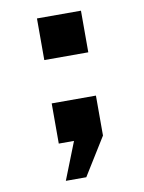

<svg xmlns="http://www.w3.org/2000/svg" viewBox="-79 -603 597 795"><g transform="rotate(-10 219.5 -205.5)"><path d="M132 -547H317V-372H132ZM131 -190H317V-22L219 136H133L195 -21H131Z"/></g></svg>

Font: Cafe24 Ohsquare
Style: Bold
Weight: 700
Designer: Cafe24 thkim, hmlim, mnelim, nhlee, sslee, sskim, smlim, yjkim, sdjeong, hskwak & 4IRTF
Foundry: Cafe24
Version: Version 1.000